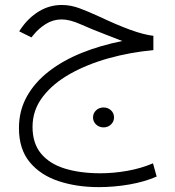

<svg xmlns="http://www.w3.org/2000/svg" viewBox="-20 -415 704 772"><path d="M596.7 -271V-213.4Q504.4 -205.1 417.5 -180.9Q330.6 -156.7 261.2 -117.7Q191.9 -78.6 151.4 -25.1Q110.8 28.3 110.8 95.2Q110.8 161.6 145.3 202.9Q179.7 244.1 241.2 262.9Q302.7 281.7 383.8 281.7Q436 281.7 491.5 272Q546.9 262.2 595.2 241.7L609.9 294.9Q562 315.9 500.5 326.7Q439 337.4 376.5 337.4Q288.1 337.4 215.3 313.2Q142.6 289.1 99.4 236.8Q56.2 184.6 56.2 100.1Q56.2 29.8 88.1 -27.3Q120.1 -84.5 177 -128.4Q233.9 -172.4 309.3 -202.6Q384.8 -232.9 471.7 -250Q463.9 -252.9 445.1 -260.5Q426.3 -268.1 407.7 -274.9Q347.7 -297.9 304 -317.4Q260.3 -336.9 228 -336.9Q193.4 -336.9 164.3 -318.6Q135.3 -300.3 115.7 -275.9L106.4 -264.6L57.1 -289.1L63 -297.9Q93.3 -342.8 136 -368.9Q178.7 -395 228.5 -395Q264.6 -395 300.8 -381.3Q336.9 -367.7 377.4 -349.1Q451.7 -314 505.1 -294.7Q558.6 -275.4 596.7 -271ZM354 57.1Q354 40.5 366.2 28.8Q378.4 17.1 396.5 17.1Q414.1 17.1 426.3 28.6Q438.5 40 438.5 57.1Q438.5 73.7 426.3 85.4Q414.1 97.2 396.5 97.2Q378.4 97.2 366.2 85.4Q354 73.7 354 57.1Z"/></svg>

Font: Vazirmatn RD ExtraLight
Style: Regular
Weight: 200
Designer: Saber Rastikerdar
Foundry: Saber Rastikerdar
Version: Version 32.102